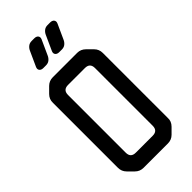

<svg xmlns="http://www.w3.org/2000/svg" viewBox="-291 -1004 1078 1078"><g transform="rotate(-45 248.0 -465.0)"><path d="M70 -44 103 -11Q123 9 152 9H345Q374 9 394 -11L426 -43Q448 -65 446 -93V-609Q446 -638 426 -658L394 -690Q373 -711 345 -711H151Q122 -711 102 -691L70 -659Q49 -638 50 -609V-93Q50 -64 70 -44ZM141 -122V-580Q141 -620 181 -620H315Q355 -620 355 -580V-122Q355 -82 315 -82H181Q141 -82 141 -122ZM276 -785H297Q314 -785 325.5 -794.5Q337 -804 343 -818L383 -906Q389 -920 381.5 -929.5Q374 -939 358 -939H337Q320 -939 308.5 -929.5Q297 -920 291 -906L251 -818Q245 -804 252.5 -794.5Q260 -785 276 -785ZM150 -785H171Q188 -785 199.5 -794.5Q211 -804 217 -818L257 -906Q263 -920 255.5 -929.5Q248 -939 232 -939H211Q194 -939 182.5 -929.5Q171 -920 165 -906L125 -818Q119 -804 126.5 -794.5Q134 -785 150 -785Z"/></g></svg>

Font: WD-XL Lubrifont TC
Style: Regular
Weight: 400
Designer: [WD-XL Lubrifont] Copyright 2020-2022 (c) NightFurySL2001, Skr-ZERO; [ZCOOL QingKe HuangYou] Copyright 2018-2022 (c) The
Version: Version 2.001;hotconv 1.1.1;makeotfexe 2.6.0